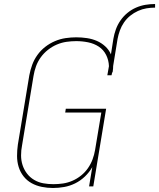

<svg xmlns="http://www.w3.org/2000/svg" viewBox="-20 -929 793 957"><path d="M244 8Q216 8 188.5 2.5Q161 -3 137.5 -16Q114 -29 97.5 -50Q81 -71 73 -97Q65 -123 65 -151.5Q65 -180 69 -208L126 -553Q131 -580 140.5 -606Q150 -632 166.5 -655Q183 -678 205.5 -695.5Q228 -713 254 -724Q280 -735 307 -739Q334 -743 360 -743Q387 -743 413.5 -739Q440 -735 463 -725Q486 -715 504.5 -698Q523 -681 533 -658L545 -735Q549 -759 557.5 -782.5Q566 -806 580.5 -827Q595 -848 615 -864.5Q635 -881 658 -891Q681 -901 705 -905Q729 -909 753 -909V-891Q732 -891 710.5 -887.5Q689 -884 668 -874.5Q647 -865 629 -850.5Q611 -836 598 -817Q585 -798 577.5 -777Q570 -756 566 -735L544 -600Q544 -594 543.5 -587.5Q543 -581 542 -574Q542 -573 541.5 -571Q541 -569 541 -568H539L536 -554H515L523 -599Q522 -629 509 -655Q496 -681 472.5 -696.5Q449 -712 419.5 -718Q390 -724 360 -724Q336 -724 311.5 -720.5Q287 -717 263.5 -707Q240 -697 219 -680.5Q198 -664 183 -643Q168 -622 159.5 -598.5Q151 -575 147 -550L90 -205Q85 -180 85 -154.5Q85 -129 92.5 -106Q100 -83 114.5 -64Q129 -45 150 -32.5Q171 -20 195.5 -15.5Q220 -11 246 -11Q246 -11 246 -11Q246 -11 246 -11Q246 -11 246 -11Q246 -11 246 -11Q270 -11 294 -14.5Q318 -18 341 -28Q364 -38 384 -54Q404 -70 418.5 -91Q433 -112 441.5 -135Q450 -158 454 -182L485 -368H305L308 -387H509L445 0H424L440 -96Q425 -70 403 -49Q381 -28 354.5 -15Q328 -2 300 3Q272 8 244 8Z"/></svg>

Font: Iosevka Curly ThExObl
Style: Regular
Weight: 100
Width: 7
Italic angle: -9°
Monospace: yes
Designer: Belleve Invis
Foundry: Belleve Invis
Version: Version 11.1.0; ttfautohint (v1.8.3)